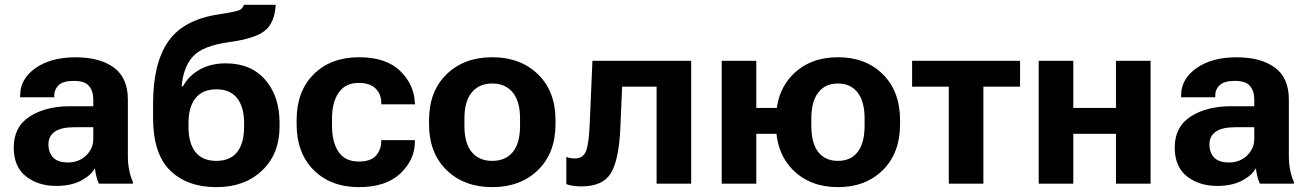

<svg xmlns="http://www.w3.org/2000/svg" viewBox="-20 -770 5490 805"><path d="M37.6 -151.6Q37.6 -70.8 88.9 -30.6Q140.1 9.5 215.6 9.5Q278.6 9.5 320.9 -13.3Q363.3 -36.1 377.9 -65.2Q379.6 -47.9 384.3 -29.5Q388.9 -11.2 394.5 0H537.1V-7.8Q527.6 -27.6 521.9 -55.9Q516.1 -84.2 516.1 -115.5V-352.8Q516.1 -443.4 457.6 -486.6Q399.2 -529.8 296.1 -529.8Q193.6 -529.8 129 -484.5Q64.5 -439.2 64.5 -369.9V-362.3H207.5V-369.9Q207.5 -395.5 226.3 -413.2Q245.1 -430.9 290.3 -430.9Q335.4 -430.9 353.3 -409.4Q371.1 -387.9 371.1 -353.5V-324.5H271.5Q170.7 -324.2 104.1 -281.1Q37.6 -238 37.6 -151.6ZM183.1 -164.6Q183.1 -199.2 209.7 -217.9Q236.3 -236.6 291.5 -236.6H371.1V-187.5Q371.1 -147 340.9 -117.9Q310.8 -88.9 264.9 -88.9Q222.2 -88.9 202.6 -109.7Q183.1 -130.6 183.1 -164.6Z M770.3 -254.9Q770.3 -321.5 799.8 -358.5Q829.3 -395.5 887.5 -395.5Q944.8 -395.5 974.1 -358.5Q1003.4 -321.5 1003.4 -254.9V-239.3Q1003.4 -168.9 974.1 -132.2Q944.8 -95.5 887 -95.5Q829.1 -95.5 799.7 -132.2Q770.3 -168.9 770.3 -239.3ZM926.8 -504.4Q864.3 -504.4 817.9 -478.6Q771.5 -452.9 747.1 -408L741.7 -407.7Q748.3 -488.8 789.2 -533.4Q830.1 -578.1 940.4 -593.3Q1050 -608.2 1090.9 -641.6Q1131.8 -675 1136 -750H1002.2Q999.8 -737.5 987.3 -729.5Q974.9 -721.4 895.5 -709.5Q748.5 -687.3 685.2 -595.9Q621.8 -504.6 621.8 -335V-275.9Q621.8 -125.5 693.2 -55.4Q764.6 14.6 887.7 14.6Q1005.6 14.6 1078.9 -55.2Q1152.1 -125 1152.1 -239.3V-254.9Q1152.1 -366.2 1092.2 -435.3Q1032.2 -504.4 926.8 -504.4Z M1223.6 -250Q1223.6 -128.2 1295.4 -56.8Q1367.2 14.6 1485.4 14.6Q1597.7 14.6 1658.6 -42.7Q1719.5 -100.1 1719.5 -176.5V-182.6H1578.4V-177.2Q1578.4 -143.8 1557.1 -118.3Q1535.9 -92.8 1483.9 -92.8Q1426.8 -92.8 1399.4 -133.2Q1372.1 -173.6 1372.1 -241.9V-273.7Q1372.1 -341.8 1400.3 -382.1Q1428.5 -422.4 1484.1 -422.4Q1531.5 -422.4 1555.1 -398.6Q1578.6 -374.8 1578.6 -338.9V-332.5H1720L1719.2 -341.3Q1715.1 -418 1656.2 -474Q1597.4 -530 1485.4 -530Q1366.9 -530 1295.3 -458.7Q1223.6 -387.5 1223.6 -265.6Z M1778.8 -250Q1778.8 -128.4 1852.4 -56.9Q1926 14.6 2043.9 14.6Q2161.9 14.6 2235.5 -56.9Q2309.1 -128.4 2309.1 -250V-265.6Q2309.1 -387.2 2235.5 -458.6Q2161.9 -530 2043.9 -530Q1926 -530 1852.4 -458.6Q1778.8 -387.2 1778.8 -265.6ZM1927.2 -273.7Q1927.2 -345.5 1958.1 -382.7Q1989 -419.9 2043.9 -419.9Q2098.6 -419.9 2129.5 -382.7Q2160.4 -345.5 2160.4 -273.7V-241.9Q2160.4 -169.9 2130.1 -132.7Q2099.9 -95.5 2043.9 -95.5Q1988 -95.5 1957.6 -132.7Q1927.2 -169.9 1927.2 -241.9Z M2588.4 -406.5H2732.9V0H2877.9V-515.1H2463.9L2452.6 -252Q2449.2 -168.5 2437.3 -137.1Q2425.3 -105.7 2389.9 -105.7Q2379.6 -105.7 2371.2 -107.2Q2362.8 -108.6 2354.5 -112.1V2Q2365.2 6.6 2382.2 9Q2399.2 11.5 2418 11.5Q2507.6 11.5 2541.4 -44.4Q2575.2 -100.3 2581.1 -235.8Z M3005.9 -515.1V0H3150.9V-209H3307.6V-317.6H3150.9V-515.1ZM3233.2 -250Q3233.2 -128.4 3305.3 -56.9Q3377.4 14.6 3493.4 14.6Q3609.4 14.6 3681.5 -56.9Q3753.7 -128.4 3753.7 -250V-265.6Q3753.7 -387.2 3681.5 -458.6Q3609.4 -530 3493.4 -530Q3377.4 -530 3305.3 -458.6Q3233.2 -387.2 3233.2 -265.6ZM3381.6 -272.5Q3381.6 -345 3411 -382.4Q3440.4 -419.9 3493.4 -419.9Q3546.1 -419.9 3575.6 -382.4Q3605 -345 3605 -272.5V-243.2Q3605 -170.4 3576 -132.9Q3547.1 -95.5 3493.4 -95.5Q3439.5 -95.5 3410.5 -132.9Q3381.6 -170.4 3381.6 -243.2Z M3804.2 -406.5H3958V0H4103V-406.5H4256.8V-515.1H3804.2Z M4335 -515.1V0H4480V-209H4658.9V0H4804V-515.1H4658.9V-317.6H4480V-515.1Z M4905.3 -151.6Q4905.3 -70.8 4956.5 -30.6Q5007.8 9.5 5083.3 9.5Q5146.2 9.5 5188.6 -13.3Q5231 -36.1 5245.6 -65.2Q5247.3 -47.9 5252 -29.5Q5256.6 -11.2 5262.2 0H5404.8V-7.8Q5395.3 -27.6 5389.5 -55.9Q5383.8 -84.2 5383.8 -115.5V-352.8Q5383.8 -443.4 5325.3 -486.6Q5266.8 -529.8 5163.8 -529.8Q5061.3 -529.8 4996.7 -484.5Q4932.1 -439.2 4932.1 -369.9V-362.3H5075.2V-369.9Q5075.2 -395.5 5094 -413.2Q5112.8 -430.9 5158 -430.9Q5203.1 -430.9 5220.9 -409.4Q5238.8 -387.9 5238.8 -353.5V-324.5H5139.2Q5038.3 -324.2 4971.8 -281.1Q4905.3 -238 4905.3 -151.6ZM5050.8 -164.6Q5050.8 -199.2 5077.4 -217.9Q5104 -236.6 5159.2 -236.6H5238.8V-187.5Q5238.8 -147 5208.6 -117.9Q5178.5 -88.9 5132.6 -88.9Q5089.8 -88.9 5070.3 -109.7Q5050.8 -130.6 5050.8 -164.6Z"/></svg>

Font: Roboto Flex
Style: Regular
Weight: 400
Designer: Berlow after Robertson
Foundry: Google
Version: Version 3.200;gftools[0.9.32]